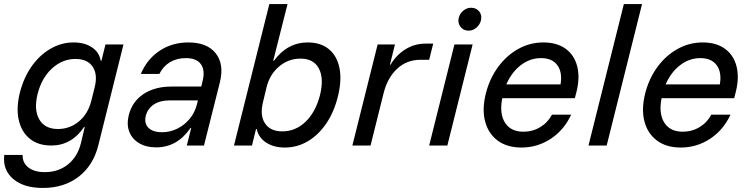

<svg xmlns="http://www.w3.org/2000/svg" viewBox="-46 -720 3704 950"><path d="M165.8 210Q71.7 210 19.2 165.4Q-33.3 120.8 -25 46.7H65.8Q65 85.8 94.6 108.8Q124.2 131.7 175.8 131.7Q242.5 131.7 290 93.8Q337.5 55.8 354.2 -10.8L373.3 -91.7H370Q308.3 0 207.5 0Q142.5 0 101.2 -33.8Q60 -67.5 46.7 -126.7Q33.3 -185.8 52.5 -262.5Q71.7 -336.7 110.8 -392.1Q150 -447.5 203.8 -478.8Q257.5 -510 318.3 -510Q372.5 -510 408.8 -485.8Q445 -461.7 452.5 -419.2H455.8L475.8 -500H565L440 0.8Q415 99.2 342.9 154.6Q270.8 210 165.8 210ZM240.8 -81.7Q300 -81.7 345 -119.6Q390 -157.5 405.8 -221.7L422.5 -288.3Q438.3 -351.7 412.5 -390Q386.7 -428.3 327.5 -428.3Q262.5 -428.3 211.2 -381.2Q160 -334.2 140 -255Q120.8 -176.7 148.3 -129.2Q175.8 -81.7 240.8 -81.7Z M726.7 9.2Q676.7 9.2 642.1 -11.7Q607.5 -32.5 593.8 -67.9Q580 -103.3 590.8 -149.2Q607.5 -216.7 663.3 -254.2Q719.2 -291.7 802.5 -291.7H950L955.8 -316.7Q970 -371.7 948.3 -402.1Q926.7 -432.5 873.3 -432.5Q829.2 -432.5 795.4 -412.5Q761.7 -392.5 742.5 -354.2H650.8Q681.7 -427.5 743.8 -468.8Q805.8 -510 885.8 -510Q979.2 -510 1021.7 -455.8Q1064.2 -401.7 1041.7 -311.7L963.3 0H878.3L900 -86.7H896.7Q830.8 9.2 726.7 9.2ZM755.8 -65.8Q795.8 -65.8 831.2 -83.3Q866.7 -100.8 892.5 -132.1Q918.3 -163.3 928.3 -203.3L933.3 -223.3H793.3Q745.8 -223.3 715 -202.9Q684.2 -182.5 675 -145.8Q666.7 -110 688.3 -87.9Q710 -65.8 755.8 -65.8Z M1363.3 10Q1308.3 10 1270.8 -14.6Q1233.3 -39.2 1224.2 -81.7H1220.8L1200.8 0H1111.7L1286.7 -700H1376.7L1305.8 -419.2H1309.2Q1375.8 -510 1476.7 -510Q1540.8 -510 1581.3 -476.7Q1621.7 -443.3 1633.8 -382.9Q1645.8 -322.5 1625.8 -242.5Q1606.7 -165 1567.9 -108.3Q1529.2 -51.7 1476.7 -20.8Q1424.2 10 1363.3 10ZM1350.8 -70Q1416.7 -70 1466.3 -117.9Q1515.8 -165.8 1537.5 -250Q1557.5 -332.5 1531.7 -381.2Q1505.8 -430 1440.8 -430Q1380.8 -430 1334.6 -390.8Q1288.3 -351.7 1272.5 -286.7L1255 -213.3Q1239.2 -148.3 1265.4 -109.2Q1291.7 -70 1350.8 -70Z M1697.5 0 1822.5 -500H1908.3L1883.3 -400H1886.7Q1914.2 -447.5 1959.6 -475.8Q2005 -504.2 2060 -504.2H2097.5L2077.5 -424.2H2035Q1966.7 -424.2 1919.2 -380Q1871.7 -335.8 1852.5 -260.8L1787.5 0Z M2077.5 0 2202.5 -500H2292.5L2167.5 0ZM2272.5 -568.3Q2246.7 -568.3 2232.1 -587.9Q2217.5 -607.5 2224.2 -632.5Q2229.2 -653.3 2246.7 -667.5Q2264.2 -681.7 2284.2 -681.7Q2310.8 -681.7 2325.4 -662.9Q2340 -644.2 2333.3 -617.5Q2327.5 -596.7 2310.4 -582.5Q2293.3 -568.3 2272.5 -568.3Z M2534.2 10Q2462.5 10 2416.2 -24.6Q2370 -59.2 2354.2 -119.6Q2338.3 -180 2358.3 -259.2Q2377.5 -333.3 2419.6 -390Q2461.7 -446.7 2519.2 -478.3Q2576.7 -510 2642.5 -510Q2709.2 -510 2752.1 -479.2Q2795 -448.3 2809.6 -393.3Q2824.2 -338.3 2806.7 -266.7L2798.3 -234.2H2439.2Q2424.2 -158.3 2452.5 -113.3Q2480.8 -68.3 2544.2 -68.3Q2589.2 -68.3 2626.7 -90.8Q2664.2 -113.3 2685 -152.5H2780Q2745 -76.7 2679.2 -33.3Q2613.3 10 2534.2 10ZM2459.2 -302.5H2727.5Q2737.5 -362.5 2711.7 -397.5Q2685.8 -432.5 2630.8 -432.5Q2576.7 -432.5 2531.2 -397.9Q2485.8 -363.3 2459.2 -302.5Z M2865.8 0 3040.8 -700H3130.8L2955.8 0Z M3322.5 10Q3250.8 10 3204.6 -24.6Q3158.3 -59.2 3142.5 -119.6Q3126.7 -180 3146.7 -259.2Q3165.8 -333.3 3207.9 -390Q3250 -446.7 3307.5 -478.3Q3365 -510 3430.8 -510Q3497.5 -510 3540.4 -479.2Q3583.3 -448.3 3597.9 -393.3Q3612.5 -338.3 3595 -266.7L3586.7 -234.2H3227.5Q3212.5 -158.3 3240.8 -113.3Q3269.2 -68.3 3332.5 -68.3Q3377.5 -68.3 3415 -90.8Q3452.5 -113.3 3473.3 -152.5H3568.3Q3533.3 -76.7 3467.5 -33.3Q3401.7 10 3322.5 10ZM3247.5 -302.5H3515.8Q3525.8 -362.5 3500 -397.5Q3474.2 -432.5 3419.2 -432.5Q3365 -432.5 3319.6 -397.9Q3274.2 -363.3 3247.5 -302.5Z"/></svg>

Font: Funnel Sans
Style: Italic
Weight: 400
Italic angle: -14.036°
Version: Version 1.000; Beta; Release 5; Build 24; ttfautohint (v1.8.